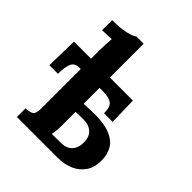

<svg xmlns="http://www.w3.org/2000/svg" viewBox="-205 -890 1025 1025"><g transform="rotate(45 307.0 -377.5)"><path d="M88 0V-65Q115 -66 131.5 -74.5Q148 -83 148 -126V-422H138Q104 -422 92 -397.5Q80 -373 80 -318H15L19 -500H148V-565Q148 -583 149 -606.5Q150 -630 152 -652Q136 -651 114.5 -650.5Q93 -650 82 -649V-725Q128 -725 159.5 -730Q191 -735 210 -742Q229 -749 235 -755H290V-500H464L468 -343H403Q403 -393 381 -407.5Q359 -422 314 -422H290V-302L337 -304Q432 -308 482.5 -288.5Q533 -269 552.5 -234.5Q572 -200 572 -158Q573 -104 549 -69Q525 -34 485 -17Q445 0 397 0ZM284 -68Q297 -68 310.5 -68Q324 -68 337.5 -68.5Q351 -69 361 -69Q396 -71 416 -92.5Q436 -114 437 -153Q438 -198 414 -220Q390 -242 353 -242Q336 -242 319.5 -242Q303 -242 290 -241V-128Q290 -110 288 -95Q286 -80 284 -68Z"/></g></svg>

Font: Lora
Style: Weight 700
Weight: 700
Designer: Olga Karpushina, Alexei Vanyashin (Cyrillic)
Foundry: Cyreal
Version: Version 3.001